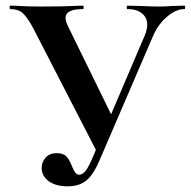

<svg xmlns="http://www.w3.org/2000/svg" viewBox="-20 -645 673 677"><path d="M127 -53Q127 -74 141 -89.5Q155 -105 180 -105Q204 -105 215 -92.5Q226 -80 234 -58Q240 -44 245.5 -36.5Q251 -29 260 -29Q270 -29 280 -40.5Q290 -52 303 -81L490 -519Q499 -540 499 -558Q499 -583 480.5 -598Q462 -613 429 -613Q427 -613 427 -619Q427 -625 429 -625L474 -624Q512 -622 542 -622Q564 -622 588 -624L630 -625Q633 -625 633 -619Q633 -613 630 -613Q601 -613 569.5 -586.5Q538 -560 520 -519L332 -82Q310 -30 285 -9Q260 12 218 12Q177 12 152 -6Q127 -24 127 -53ZM16 -613Q14 -613 14 -619Q14 -625 16 -625Q38 -625 47 -624Q77 -622 125 -622Q196 -622 242 -624Q255 -625 273 -625Q275 -625 275 -619Q275 -613 273 -613Q211 -613 211 -582Q211 -570 220 -552L381 -223L324 -105L99 -542Q78 -582 61.5 -597.5Q45 -613 16 -613Z"/></svg>

Font: Cormorant SC
Style: Bold
Weight: 700
Designer: Christian Thalmann (Catharsis Fonts)
Foundry: Catharsis Fonts
Version: Version 4.000